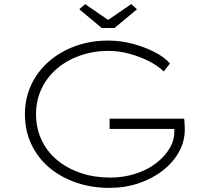

<svg xmlns="http://www.w3.org/2000/svg" viewBox="-20 -902 1004 932"><path d="M511 10Q424 10 349 -16Q274 -42 218.5 -89Q163 -136 132 -202Q101 -268 101 -348Q101 -425 131.5 -490Q162 -555 216.5 -603Q271 -651 345 -678Q419 -705 505 -705Q566 -705 624 -689.5Q682 -674 730 -649.5Q778 -625 805 -594L775 -555Q745 -584 701 -606Q657 -628 606.5 -641.5Q556 -655 507 -655Q433 -655 368 -632Q303 -609 255.5 -568Q208 -527 181.5 -471Q155 -415 155 -348Q155 -279 182 -222Q209 -165 258 -124.5Q307 -84 372.5 -62Q438 -40 515 -40Q579 -40 636 -58Q693 -76 735.5 -108Q778 -140 802.5 -180.5Q827 -221 826 -264L827 -306L846 -276H512V-326H874Q875 -321 875.5 -311.5Q876 -302 876.5 -291Q877 -280 877 -273Q877 -216 849 -165Q821 -114 770.5 -74.5Q720 -35 653.5 -12.5Q587 10 511 10ZM474 -766 365 -857 393 -882 520 -795H490L617 -882L645 -857L536 -766Z"/></svg>

Font: Lexend Mega ExtraLight
Style: Regular
Weight: 250
Version: Version 1.007